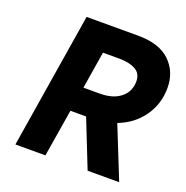

<svg xmlns="http://www.w3.org/2000/svg" viewBox="-126 -816 903 932"><g transform="rotate(20 326.0 -350.0)"><path d="M481 -267 588 0H425L328 -245H247L207 0H52L165 -700H431Q541 -700 596.5 -646.5Q652 -593 652 -510Q652 -427 606 -362Q560 -297 481 -267ZM268 -372H353Q420 -372 459.5 -403.5Q499 -435 499 -488Q499 -529 467 -546.5Q435 -564 385 -564H299Z"/></g></svg>

Font: Be Vietnam ExtraBold
Style: Italic
Weight: 800
Italic angle: -9.778°
Designer: Gabriel Lam
Foundry: TypeRant
Version: Version 3.000